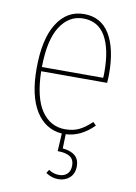

<svg xmlns="http://www.w3.org/2000/svg" viewBox="-84 -584 601 851"><g transform="rotate(10 216.5 -158.5)"><path d="M379.9 -284.2Q379.9 -268.6 377.9 -246.1H81.1Q84 -126.5 123.8 -68.8Q163.6 -11.2 230 -11.2Q266.1 -11.2 293 -24.4Q319.8 -37.6 348.1 -64.9L361.8 -50.8Q303.7 7.3 236.8 9.8L234.9 74.2Q310.1 81.5 310.1 141.1Q310.1 174.8 289.3 193.4Q268.6 211.9 238.8 211.9Q208.5 211.9 182.1 193.8L191.9 178.2Q212.9 192.9 238.8 192.9Q261.2 192.9 275.1 179.9Q289.1 167 289.1 141.1Q289.1 115.2 271.2 102.8Q253.4 90.3 214.8 89.8L219.2 9.8Q144.5 4.4 101.8 -63.5Q59.1 -131.3 59.1 -254.9Q59.1 -387.7 103.8 -458.3Q148.4 -528.8 225.1 -528.8Q301.8 -528.8 340.8 -464.8Q379.9 -400.9 379.9 -284.2ZM356.9 -265.1Q357.9 -272.9 357.9 -292Q357.9 -395 325 -451.9Q292 -508.8 225.1 -508.8Q161.1 -508.8 121.8 -448.5Q82.5 -388.2 81.1 -265.1Z"/></g></svg>

Font: Fira Sans Compressed Thin
Style: Regular
Weight: 100
Width: 1
Designer: Carrois Corporate & Edenspiekermann AG
Foundry: Carrois Corporate GbR & Edenspiekermann AG
Version: Version 4.203;PS 004.203;hotconv 1.0.88;makeotf.lib2.5.64775